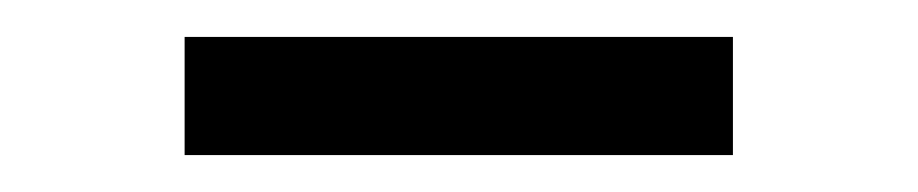

<svg xmlns="http://www.w3.org/2000/svg" viewBox="-20 -342 497 104"><path d="M80 -258V-322H377V-258Z"/></svg>

Font: M PLUS 1p
Style: Regular
Weight: 400
Version: Version 1.062